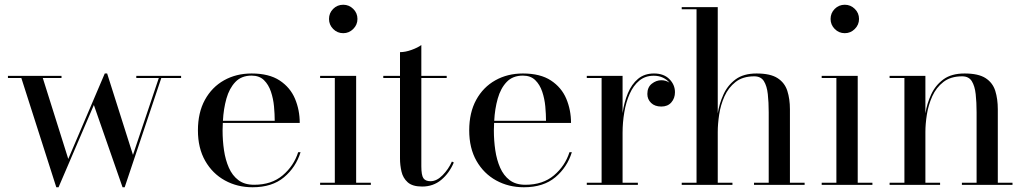

<svg xmlns="http://www.w3.org/2000/svg" viewBox="-20 -780 4324 810"><path d="M268 -109.5 422 -470H432L541 -126.5L650 -451H555V-460H744V-451H660.5L506 10H497L376 -337L227 10H217.5L70 -451H13.5V-460H239.5V-451H160.5Z M1248 -138Q1228.5 -74.5 1178.2 -32.2Q1128 10 1045.5 10Q981 10 928.8 -18.8Q876.5 -47.5 845.8 -101.2Q815 -155 815 -230Q815 -305 844.5 -358.8Q874 -412.5 925.2 -441.2Q976.5 -470 1041.5 -470Q1115 -470 1159.8 -440.5Q1204.5 -411 1224.5 -363.5Q1244.5 -316 1244.5 -261.5H920Q919 -246 919 -230Q919 -187 925 -146.2Q931 -105.5 945.5 -72.5Q960 -39.5 985.8 -20Q1011.5 -0.5 1052 -0.5Q1125.5 -0.5 1172.5 -40.2Q1219.5 -80 1238 -138ZM1041.5 -461Q998.5 -461 973 -434.2Q947.5 -407.5 935.2 -364Q923 -320.5 920.5 -270.5H1139Q1139 -298 1136 -330.8Q1133 -363.5 1123 -393.2Q1113 -423 1093.5 -442Q1074 -461 1041.5 -461Z M1368 -700Q1368 -725 1385.5 -742.5Q1403 -760 1428 -760Q1452.5 -760 1470.2 -742.5Q1488 -725 1488 -700Q1488 -675.5 1470.2 -657.8Q1452.5 -640 1428 -640Q1403 -640 1385.5 -657.8Q1368 -675.5 1368 -700ZM1330.5 -9H1392.5V-451H1330.5V-460H1482.5V-9H1544.5V0H1330.5Z M1894.5 -94.5Q1875.5 -49.5 1841.5 -21.2Q1807.5 7 1761 7Q1720 7 1700 -11Q1680 -29 1673.8 -56.2Q1667.5 -83.5 1667.5 -111V-451H1597V-460H1667.5V-560Q1690 -560 1716.2 -569.5Q1742.5 -579 1757.5 -590V-460H1864.5V-451H1757.5V-78.5Q1757.5 -41 1766.2 -28.2Q1775 -15.5 1796 -15.5Q1822.5 -15.5 1847.2 -40.8Q1872 -66 1886.5 -98.5Z M2392.5 -138Q2373 -74.5 2322.8 -32.2Q2272.5 10 2190 10Q2125.5 10 2073.2 -18.8Q2021 -47.5 1990.2 -101.2Q1959.5 -155 1959.5 -230Q1959.5 -305 1989 -358.8Q2018.5 -412.5 2069.8 -441.2Q2121 -470 2186 -470Q2259.5 -470 2304.2 -440.5Q2349 -411 2369 -363.5Q2389 -316 2389 -261.5H2064.5Q2063.5 -246 2063.5 -230Q2063.5 -187 2069.5 -146.2Q2075.5 -105.5 2090 -72.5Q2104.5 -39.5 2130.2 -20Q2156 -0.5 2196.5 -0.5Q2270 -0.5 2317 -40.2Q2364 -80 2382.5 -138ZM2186 -461Q2143 -461 2117.5 -434.2Q2092 -407.5 2079.8 -364Q2067.5 -320.5 2065 -270.5H2283.5Q2283.5 -298 2280.5 -330.8Q2277.5 -363.5 2267.5 -393.2Q2257.5 -423 2238 -442Q2218.5 -461 2186 -461Z M2455.5 -9H2518V-451H2455.5V-460H2606.5V-303Q2613 -348.5 2628.8 -386.5Q2644.5 -424.5 2671.5 -447.2Q2698.5 -470 2739 -470Q2780.5 -470 2804 -446.2Q2827.5 -422.5 2827.5 -391Q2827.5 -365.5 2812.2 -348Q2797 -330.5 2770 -330.5Q2742.5 -330.5 2726.8 -345.8Q2711 -361 2711 -383.5Q2711 -412 2729.8 -426.8Q2748.5 -441.5 2770 -441.5Q2789 -441.5 2804 -431.5Q2793.5 -444.5 2776.5 -452.5Q2759.5 -460.5 2738 -460.5Q2702 -460.5 2677 -439.8Q2652 -419 2636.5 -384.2Q2621 -349.5 2613.8 -306.5Q2606.5 -263.5 2606.5 -219.5V-9H2671V0H2455.5Z M2856 -9H2918.5V-741H2856V-750H3008V-301.5Q3014.5 -342.5 3032 -381.2Q3049.5 -420 3083 -445Q3116.5 -470 3172 -470Q3230 -470 3260.2 -450.5Q3290.5 -431 3301.5 -396.8Q3312.5 -362.5 3312.5 -319V-9H3374.5V0H3161V-9H3223V-306.5Q3223 -348.5 3219.2 -382.8Q3215.5 -417 3202.8 -437.5Q3190 -458 3162 -458Q3113.5 -458 3083.2 -434.2Q3053 -410.5 3036.5 -373.8Q3020 -337 3014 -296.8Q3008 -256.5 3008 -223.5V-9H3070V0H2856Z M3484 -700Q3484 -725 3501.5 -742.5Q3519 -760 3544 -760Q3568.5 -760 3586.2 -742.5Q3604 -725 3604 -700Q3604 -675.5 3586.2 -657.8Q3568.5 -640 3544 -640Q3519 -640 3501.5 -657.8Q3484 -675.5 3484 -700ZM3446.5 -9H3508.5V-451H3446.5V-460H3598.5V-9H3660.5V0H3446.5Z M3733 -9H3795.5V-451H3733V-460H3884V-301.5Q3890.5 -342.5 3908.2 -381.2Q3926 -420 3959.8 -445Q3993.5 -470 4049.5 -470Q4107.5 -470 4137.8 -450.5Q4168 -431 4178.8 -396.8Q4189.5 -362.5 4189.5 -319V-9H4251.5V0H4038V-9H4100V-306.5Q4100 -348.5 4096.2 -382.8Q4092.5 -417 4079.8 -437.5Q4067 -458 4039 -458Q3990.5 -458 3960 -434.2Q3929.5 -410.5 3913 -373.8Q3896.5 -337 3890.2 -296.8Q3884 -256.5 3884 -223.5V-9H3946V0H3733Z"/></svg>

Font: Bodoni* 24pt
Style: Regular
Weight: 400
Version: Version 2.3